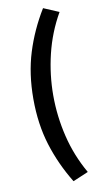

<svg xmlns="http://www.w3.org/2000/svg" viewBox="-110 -921 598 1131"><g transform="rotate(-10 189.0 -355.5)"><path d="M234 162Q163 46 124 -79.5Q85 -205 85 -356Q85 -506 124 -631.5Q163 -757 234 -873L326 -834Q263 -724 233.5 -601.5Q204 -479 204 -356Q204 -231 233.5 -109Q263 13 326 123Z"/></g></svg>

Font: SpoqaHanSansJP-Bold
Style: Regular
Weight: 700
Designer: [Source Han Sans]
Ryoko NISHIZUKA  (kana & ideographs); Paul D. Hunt (Latin, Greek & Cyrillic); Wenlong ZHANG  (bopomofo
Foundry: Spoqa (http://bi.spoqa.com)
Version: Version 1.002.20150607